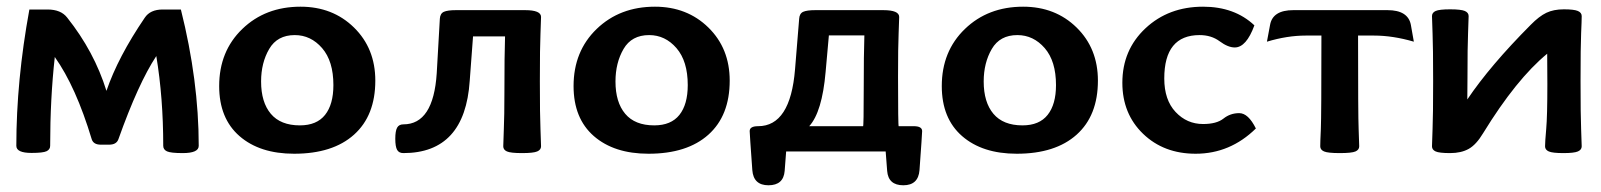

<svg xmlns="http://www.w3.org/2000/svg" viewBox="-20 -448 4736 568"><path d="M520.5 4.9Q485.4 4.9 474.1 -0.2Q462.9 -5.4 462.9 -16.6Q462.9 -158.7 442.4 -282.2Q389.2 -201.7 330.1 -35.6Q324.2 -20 302.7 -20H278.3Q256.8 -20 251.5 -35.6Q204.6 -191.4 142.1 -279.3Q128.4 -156.2 128.4 -16.6Q128.4 -5.9 117.9 -0.7Q107.4 4.4 73.2 4.4Q28.3 4.4 28.3 -16.6Q28.3 -209.5 66.9 -419.9H120.6Q160.2 -419.9 178.7 -396Q258.8 -295.4 294.9 -179.2Q329.1 -279.3 408.2 -395.5Q424.3 -419.9 461.4 -419.9H515.1Q567.9 -209.5 567.9 -16.6Q567.9 4.9 520.5 4.9Z M850.1 6.8Q748.5 6.8 688.5 -45.4Q628.4 -97.7 628.4 -193.4Q628.4 -296.4 696.8 -362.3Q765.1 -428.2 869.1 -428.2Q964.4 -428.2 1027.3 -366.5Q1090.3 -304.7 1090.3 -209.5Q1090.3 -106 1027.3 -49.6Q964.4 6.8 850.1 6.8ZM867.2 -77.1Q917 -77.1 941.7 -108.2Q966.3 -139.2 966.3 -196.3Q966.3 -267.1 932.9 -305.7Q899.4 -344.2 852.1 -344.2Q800.3 -344.2 776.4 -303.2Q752.4 -262.2 752.4 -207Q752.4 -145.5 781.2 -111.3Q810.1 -77.1 867.2 -77.1Z M1524.4 4.9Q1490.7 4.9 1479.7 0Q1468.8 -4.9 1468.8 -15.1Q1468.8 -27.8 1470.5 -66.2Q1472.2 -104.5 1472.2 -173.3Q1472.2 -287.1 1474.1 -340.3H1379.4L1369.6 -209Q1355.5 4.9 1173.3 4.9Q1160.2 4.9 1154.8 -4.6Q1149.4 -14.2 1149.4 -37.6Q1149.4 -60.5 1154.8 -70.3Q1160.2 -80.1 1173.3 -80.1Q1262.2 -80.1 1272 -231.4L1281.2 -392.6Q1282.2 -408.2 1293.2 -413.1Q1304.2 -418 1329.6 -418H1533.2Q1580.6 -418 1580.6 -397.9Q1580.6 -385.3 1578.9 -348.1Q1577.1 -311 1577.1 -207.5Q1577.1 -104.5 1578.9 -66.2Q1580.6 -27.8 1580.6 -15.1Q1580.6 -4.9 1569.3 0Q1558.1 4.9 1524.4 4.9Z M1898.4 6.8Q1796.9 6.8 1736.8 -45.4Q1676.8 -97.7 1676.8 -193.4Q1676.8 -296.4 1745.1 -362.3Q1813.5 -428.2 1917.5 -428.2Q2012.7 -428.2 2075.7 -366.5Q2138.7 -304.7 2138.7 -209.5Q2138.7 -106 2075.7 -49.6Q2012.7 6.8 1898.4 6.8ZM1915.5 -77.1Q1965.3 -77.1 1990 -108.2Q2014.6 -139.2 2014.6 -196.3Q2014.6 -267.1 1981.2 -305.7Q1947.8 -344.2 1900.4 -344.2Q1848.6 -344.2 1824.7 -303.2Q1800.8 -262.2 1800.8 -207Q1800.8 -145.5 1829.6 -111.3Q1858.4 -77.1 1915.5 -77.1Z M2652.3 100.1Q2607.9 100.1 2604.5 57.6L2600.1 0H2305.7L2301.3 57.6Q2297.9 100.1 2253.4 100.1Q2209 100.1 2205.6 55.2Q2197.8 -52.7 2197.8 -60.1Q2197.8 -74.7 2222.7 -74.7Q2318.4 -74.7 2332 -243.2L2344.2 -392.6Q2345.2 -408.2 2356.2 -413.1Q2367.2 -418 2392.6 -418H2592.8Q2640.1 -418 2640.1 -397.9Q2640.1 -385.3 2638.4 -348.1Q2636.7 -311 2636.7 -220.2Q2636.7 -74.2 2638.7 -74.2V-74.7H2683.1Q2708 -74.7 2708 -60.1Q2708 -52.7 2700.2 55.2Q2696.8 100.1 2652.3 100.1ZM2533.2 -74.2Q2535.2 -74.2 2535.2 -185.5Q2535.2 -287.1 2537.1 -343.3H2432.1L2422.4 -234.9Q2412.1 -116.7 2374 -74.7H2533.2Z M2987.8 6.8Q2886.2 6.8 2826.2 -45.4Q2766.1 -97.7 2766.1 -193.4Q2766.1 -296.4 2834.5 -362.3Q2902.8 -428.2 3006.8 -428.2Q3102.1 -428.2 3165 -366.5Q3228 -304.7 3228 -209.5Q3228 -106 3165 -49.6Q3102.1 6.8 2987.8 6.8ZM3004.9 -77.1Q3054.7 -77.1 3079.3 -108.2Q3104 -139.2 3104 -196.3Q3104 -267.1 3070.6 -305.7Q3037.1 -344.2 2989.7 -344.2Q2938 -344.2 2914.1 -303.2Q2890.1 -262.2 2890.1 -207Q2890.1 -145.5 2918.9 -111.3Q2947.8 -77.1 3004.9 -77.1Z M3517.1 6.8Q3422.9 6.8 3361.6 -52.2Q3300.3 -111.3 3300.3 -203.1Q3300.3 -300.3 3368.7 -364.3Q3437 -428.2 3539.1 -428.2Q3632.3 -428.2 3690.9 -373Q3667 -307.6 3632.8 -307.6Q3612.8 -307.6 3588.1 -325.9Q3563.5 -344.2 3528.8 -344.2Q3424.3 -344.2 3424.3 -215.8Q3424.3 -152.3 3457.8 -116.7Q3491.2 -81.1 3539.1 -81.1Q3579.1 -81.1 3599.4 -97.2Q3619.6 -113.3 3646 -113.3Q3672.9 -113.3 3695.3 -67.9Q3619.1 6.8 3517.1 6.8Z M3943.4 4.9Q3908.2 4.9 3897 0Q3885.7 -4.9 3885.7 -15.1Q3885.7 -27.8 3887.5 -66.2Q3889.2 -104.5 3889.2 -342.8H3842.8Q3788.1 -342.8 3728 -324.7L3737.3 -374.5Q3745.1 -418 3806.2 -418H4084.5Q4145.5 -418 4153.8 -374.5L4162.6 -324.7Q4100.6 -342.8 4044.9 -342.8H3997.6Q3997.6 -104.5 3999.3 -66.2Q4001 -27.8 4001 -15.1Q4001 -4.9 3990 0Q3979 4.9 3943.4 4.9Z M4605 4.9Q4572.8 4.9 4561.8 0Q4550.8 -4.9 4550.8 -15.1Q4550.8 -28.3 4554.2 -66.4Q4557.6 -104.5 4557.6 -198.7Q4557.6 -273.9 4557.1 -289.1Q4465.8 -213.9 4367.7 -54.2Q4347.2 -20 4325 -7.6Q4302.7 4.9 4270 4.9Q4237.8 4.9 4227.1 0Q4216.3 -4.9 4216.3 -15.1Q4216.3 -27.8 4218 -66.2Q4219.7 -104.5 4219.7 -208Q4219.7 -311 4218 -349.1Q4216.3 -387.2 4216.3 -400.4Q4216.3 -410.6 4227.1 -415.5Q4237.8 -420.4 4270 -420.4Q4302.2 -420.4 4313.5 -415.5Q4324.7 -410.6 4324.7 -400.4Q4324.7 -387.2 4323 -349.1Q4321.3 -311 4321.3 -218.3L4320.8 -153.8Q4388.2 -253.9 4508.3 -374.5Q4533.2 -399.9 4554.7 -410.2Q4576.2 -420.4 4606.4 -420.4Q4636.7 -420.4 4647.9 -415.5Q4659.2 -410.6 4659.2 -400.4Q4659.2 -387.2 4657.5 -349.1Q4655.8 -311 4655.8 -208Q4655.8 -104.5 4657.5 -66.2Q4659.2 -27.8 4659.2 -15.1Q4659.2 -4.9 4647.9 0Q4636.7 4.9 4605 4.9Z"/></svg>

Font: ALMAS
Style: Bold
Weight: 700
Designer: ALMAS Font/ by Husham Jawad Kadhim, derived from the Bainsely font by/ Paul James MIller
Foundry: High-Logic / Made with FontCreator
Version: Version 1.411;September 19, 2021;FontCreator 14.0.0.2814 32-